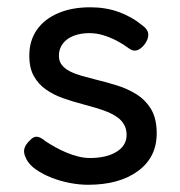

<svg xmlns="http://www.w3.org/2000/svg" viewBox="-20 -497 499 532"><path d="M224.2 15Q200 15 173.8 10Q147.5 5 123.2 -4.5Q99 -14 80.2 -26.9Q61.5 -39.8 53.2 -55.8Q48 -65.8 46.9 -74.1Q45.8 -82.5 49.6 -90.8Q53.5 -99 61.8 -107Q71.8 -118.5 81.6 -118.2Q91.5 -118 106.8 -105.2Q118 -97.8 132.8 -89.5Q147.5 -81.2 163.8 -74.4Q180 -67.5 196.6 -63.4Q213.2 -59.2 229 -59.2Q275 -59.2 302.9 -76.4Q330.8 -93.5 330.8 -123.2Q330.8 -139.5 323.9 -151.6Q317 -163.8 305.1 -172.1Q293.2 -180.5 277.9 -186.9Q262.5 -193.2 244.4 -198.4Q226.2 -203.5 207.5 -208.8Q180.8 -215.8 154.6 -225Q128.5 -234.2 107.6 -248.8Q86.8 -263.2 74 -285.8Q61.2 -308.2 61.2 -342.8Q61.2 -384.2 81.9 -414Q102.5 -443.8 140.5 -460.2Q178.5 -476.8 230.2 -476.8Q251.8 -476.8 271 -473.6Q290.2 -470.5 307.8 -464.2Q325.2 -458 341.2 -449.2Q357.2 -440.5 371.5 -428.8Q389.8 -416.5 390.8 -402.6Q391.8 -388.8 380.2 -373.5Q370.5 -361.2 359.9 -357.8Q349.2 -354.2 337.8 -362.5Q321.8 -374.5 303.9 -383.9Q286 -393.2 266.9 -399.2Q247.8 -405.2 227.5 -405.2Q202.8 -405.2 183.4 -397.5Q164 -389.8 153.6 -375.5Q143.2 -361.2 143.2 -342.5Q143.2 -327 151.5 -316.8Q159.8 -306.5 173.4 -299.5Q187 -292.5 205.4 -287.2Q223.8 -282 244.2 -276.8Q273.2 -269.8 303.4 -260.5Q333.5 -251.2 358.4 -235.6Q383.2 -220 398.8 -194.2Q414.2 -168.5 414.2 -127.2Q414.2 -61 362.2 -23Q310.2 15 224.2 15Z"/></svg>

Font: Fredoka Light
Style: Regular
Weight: 300
Designer: Ben Nathan
Foundry: Milena B. Brandão, Ben Nathan
Version: Version 2.001